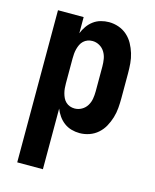

<svg xmlns="http://www.w3.org/2000/svg" viewBox="-112 -605 724 896"><g transform="rotate(15 250.0 -156.5)"><path d="M58 215V-520H182V-442Q189 -460 200.5 -476.5Q212 -493 228 -505Q244 -517 263.5 -522.5Q283 -528 303 -528Q327 -528 350 -520Q373 -512 391 -496Q409 -480 420.5 -459Q432 -438 439 -415Q446 -392 448 -368Q450 -344 450 -320V-200Q450 -176 448 -152Q446 -128 439 -105Q432 -82 420.5 -61Q409 -40 391 -24Q373 -8 350 0Q327 8 303 8Q283 8 263.5 2.5Q244 -3 228 -15Q212 -27 200.5 -43.5Q189 -60 182 -78V215ZM251 -97Q269 -97 285 -106Q301 -115 310.5 -130.5Q320 -146 323 -164Q326 -182 326 -200V-320Q326 -338 323 -356Q320 -374 310.5 -389.5Q301 -405 285 -414Q269 -423 251 -423Q239 -423 228 -419Q217 -415 208.5 -407Q200 -399 195 -388.5Q190 -378 187 -366.5Q184 -355 183 -343.5Q182 -332 182 -320V-200Q182 -188 183 -176.5Q184 -165 187 -153.5Q190 -142 195 -131.5Q200 -121 208.5 -113Q217 -105 228 -101Q239 -97 251 -97Z"/></g></svg>

Font: Iosevka Curly Extrabold
Style: Regular
Weight: 800
Monospace: yes
Designer: Belleve Invis
Foundry: Belleve Invis
Version: Version 22.1.2; ttfautohint (v1.8.4)